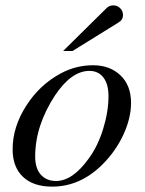

<svg xmlns="http://www.w3.org/2000/svg" viewBox="-20 -684 540 715"><path d="M468 -301Q468 -244 439.5 -182.5Q411 -121 362 -72Q279 11 174 11Q104 11 65.5 -25.5Q27 -62 27 -128Q27 -211 77.5 -290Q128 -369 207 -411Q263 -441 327 -441Q389 -441 428.5 -403.5Q468 -366 468 -301ZM384 -326Q384 -371 365 -395.5Q346 -420 313 -420Q246 -420 185 -329Q111 -216 111 -101Q111 -57 132 -33.5Q153 -10 189 -10Q250 -10 310 -93Q344 -139 364 -203.5Q384 -268 384 -326ZM215 -494 377 -654Q387 -664 402 -664Q417 -664 427.5 -653.5Q438 -643 438 -628Q438 -610 421 -600L250 -494Z"/></svg>

Font: STIX MathJax Latin
Style: Italic
Weight: 400
Italic angle: -16.33°
Designer: MicroPress Inc., with final additions and corrections provided by Coen Hoffman, Elsevier (retired)
Version: Version 1.1.1